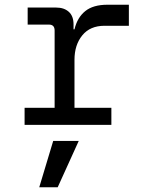

<svg xmlns="http://www.w3.org/2000/svg" viewBox="-20 -528 640 812"><path d="M84 0V-72H211V-399Q211 -424 187 -424H97V-496H218Q251 -496 271 -478Q291 -460 291 -425V-404H295Q307 -454 340.5 -481Q374 -508 434 -508H525V-419H422Q361 -419 328 -378.5Q295 -338 295 -275V-72H451V0ZM146 264 205 68H313L224 264Z"/></svg>

Font: DM Mono
Style: Regular
Weight: 400
Designer: Colophon Foundry
Foundry: Colophon Foundry
Version: Version 1.000; ttfautohint (v1.8.2.53-6de2)